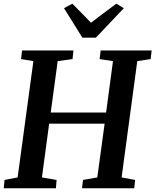

<svg xmlns="http://www.w3.org/2000/svg" viewBox="-22 -1015 838 1035"><path d="M-2 0 2.5 -45 73 -58.5 158 -685.5 91.5 -696.5 97 -743H374L369 -696.5L289 -685.5L251.5 -408.5H550L587 -685.5L515 -696.5L520.5 -743H795.5L790 -696.5L718 -685.5L633.5 -58.5L706.5 -45L701.5 0H420L425.5 -45L502.5 -58.5L542 -348.5H243L204 -58.5L283 -45L279.5 0ZM422 -812 323 -971 368 -995Q393.5 -969.5 418.5 -944Q443.5 -918.5 468.5 -892.5Q502.5 -918.5 536.5 -944Q570.5 -969.5 605 -995L645.5 -971L495 -812Z"/></svg>

Font: Merriweather 24pt SemiBold
Style: Italic
Weight: 600
Italic angle: -7.8°
Version: Version 2.101